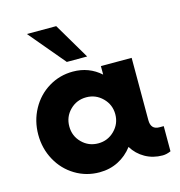

<svg xmlns="http://www.w3.org/2000/svg" viewBox="-111 -849 895 957"><g transform="rotate(-15 336.0 -370.0)"><path d="M375 -564H270L113.8 -750H265.1ZM631.3 -129.9H653.8V0Q631.3 9.8 611.3 9.8Q562 9.8 521.7 -12.9Q481.4 -35.6 457.5 -75.2Q426.8 -34.7 383.1 -12.5Q339.4 9.8 286.1 9.8Q217.8 9.8 160.9 -24.7Q104 -59.1 71.3 -118.9Q38.6 -178.7 38.6 -250Q38.6 -321.3 71.3 -381.1Q104 -440.9 160.9 -475.3Q217.8 -509.8 286.1 -509.8Q368.7 -509.8 428.7 -456.1V-500H587.4V-178.7Q587.4 -129.9 631.3 -129.9ZM317.4 -131.3Q366.2 -131.3 401.1 -166Q436 -200.7 436 -250Q436 -299.3 401.1 -334Q366.2 -368.7 317.4 -368.7Q267.6 -368.7 233.2 -334.2Q198.7 -299.8 198.7 -250Q198.7 -200.2 233.2 -165.8Q267.6 -131.3 317.4 -131.3Z"/></g></svg>

Font: Now
Style: Bold
Weight: 700
Designer: Alfredo Marco Pradil
Foundry: Alfredo Marco Pradil
Version: Version 1.002;PS 001.002;hotconv 1.0.88;makeotf.lib2.5.64775